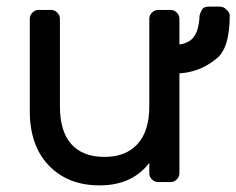

<svg xmlns="http://www.w3.org/2000/svg" viewBox="-20 -550 714 580"><path d="M674 -504Q674 -404 634 -373Q580 -328 509 -328H490Q479 -328 471 -336Q463 -344 463 -356V-388Q463 -398 471 -406Q479 -414 490 -414H499Q548 -414 565 -438Q581 -458 583 -504Q586 -514 591 -522Q596 -530 610 -530H642Q656 -530 663 -522Q674 -512 674 -504ZM97 -520H134Q145 -520 153 -512Q161 -504 161 -493V-229Q161 -153 195.5 -114.5Q230 -76 296 -76Q360 -76 395.5 -115Q431 -154 431 -229V-493Q431 -504 439 -512Q447 -520 458 -520H495Q506 -520 514 -512Q522 -504 522 -493V-27Q522 -16 514 -8Q506 0 495 0H458Q447 0 439 -8Q431 -16 431 -27V-58Q379 10 281 10Q185 10 127.5 -50Q70 -110 70 -214V-493Q70 -504 78 -512Q86 -520 97 -520Z"/></svg>

Font: Contemporary
Style: Regular
Weight: 400
Designer: Victor Tran
Foundry: Victor Tran
Version: Version 1.100